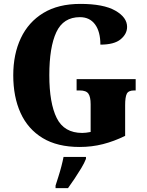

<svg xmlns="http://www.w3.org/2000/svg" viewBox="-20 -744 756 985"><path d="M389 10Q274 10 198.5 -36Q123 -82 85.5 -164.5Q48 -247 48 -358Q48 -466 87 -548.5Q126 -631 202.5 -677.5Q279 -724 392 -724Q511 -724 571.5 -689.5Q632 -655 632 -606Q632 -570 599 -542.5Q566 -515 495 -515Q495 -582 467.5 -619Q440 -656 390 -656Q305 -656 269 -579Q233 -502 233 -358Q233 -215 271 -138.5Q309 -62 402 -62Q420 -62 445 -67V-209Q445 -247 433.5 -263.5Q422 -280 389 -280H373V-338H676V-280H668Q639 -280 630.5 -263Q622 -246 622 -205V-47Q565 -19 508 -4.5Q451 10 389 10ZM265 208Q271 189 279.5 162.5Q288 136 295 109Q302 82 306 61H421V71Q413 92 397 118.5Q381 145 363 172Q345 199 329 221H265Z"/></svg>

Font: Noto Serif Condensed Black
Style: Regular
Weight: 900
Width: 3
Designer: Monotype Design Team
Foundry: Monotype Imaging Inc.
Version: Version 2.015; ttfautohint (v1.8.4.7-5d5b)